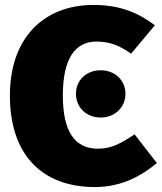

<svg xmlns="http://www.w3.org/2000/svg" viewBox="-20 -736 654 776"><path d="M358 -716C156 -716 20 -582 20 -350C20 -109 151 20 364 20C472 20 553 -26 614 -77L524 -193C473 -160 435 -135 376 -135C283 -135 234 -203 234 -350C234 -497 282 -568 370 -568C428 -568 467 -549 510 -519L606 -634C537 -685 465 -716 358 -716ZM387 -452C328 -452 287 -411 287 -357C287 -303 328 -261 387 -261C445 -261 487 -303 487 -357C487 -411 445 -452 387 -452Z"/></svg>

Font: Fira Sans Heavy
Style: Regular
Weight: 900
Designer: bBox Type GmbH & Carrois Corporate GbR & Edenspiekermann AG
Foundry: bBox Type GmbH & Carrois Corporate GbR & Edenspiekermann AG
Version: Version 4.300;PS 004.300;hotconv 1.0.88;makeotf.lib2.5.64775